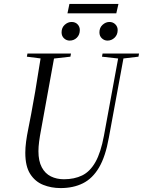

<svg xmlns="http://www.w3.org/2000/svg" viewBox="-20 -943 729 979"><path d="M211 -642 117 -654 120 -670H342L339 -654L233 -642ZM289 16Q241 16 200 -0.5Q159 -17 134 -56Q109 -95 109 -164Q109 -190 113 -220.5Q117 -251 124 -285L139 -362Q151 -426 159.5 -476Q168 -526 175 -572Q182 -618 191 -670H260L189 -279Q183 -248 179.5 -221Q176 -194 176 -172Q176 -122 193 -90Q210 -58 239.5 -43.5Q269 -29 306 -29Q359 -29 399 -48.5Q439 -68 466.5 -116.5Q494 -165 510 -251L587 -670H614L535 -241Q518 -145 485 -89Q452 -33 403 -8.5Q354 16 289 16ZM589 -644 500 -654 503 -670H689L686 -654L602 -644ZM335 -736Q319 -736 306.5 -747.5Q294 -759 294 -778Q294 -802 310 -816.5Q326 -831 345 -831Q364 -831 375.5 -819Q387 -807 387 -790Q387 -766 372 -751Q357 -736 335 -736ZM528 -736Q512 -736 499.5 -747.5Q487 -759 487 -778Q487 -802 503 -816.5Q519 -831 538 -831Q556 -831 568 -819Q580 -807 580 -790Q580 -766 564.5 -751Q549 -736 528 -736ZM324 -875 334 -923H584L573 -875Z"/></svg>

Font: Source Serif 4 60pt
Style: Italic
Weight: 400
Italic angle: -12°
Version: Version 4.004;hotconv 1.0.116;makeotfexe 2.5.65601